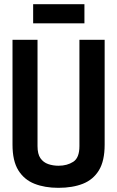

<svg xmlns="http://www.w3.org/2000/svg" viewBox="-20 -891 562 921"><path d="M40 -197V-700H160V-190Q160 -152 174 -132Q188 -112 211 -104Q234 -96 261 -96Q302 -96 331.5 -115Q361 -134 361 -190V-700H482V-197Q482 -119 454.5 -74Q427 -29 377.5 -9.5Q328 10 260 10Q195 10 145.5 -9.5Q96 -29 68 -74Q40 -119 40 -197ZM139 -779V-871H385V-779Z"/></svg>

Font: Georama Semi Condensed SemiBold
Style: Regular
Weight: 600
Width: 4
Designer: Jean-Baptiste Levee
Foundry: Production Type
Version: Version 1.000